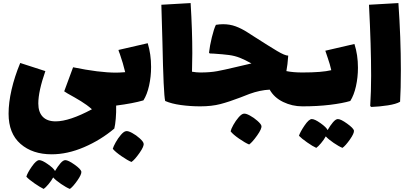

<svg xmlns="http://www.w3.org/2000/svg" viewBox="-20 -659 2684 1253"><path d="M317 348Q192 348 114 280Q36 212 36 83Q36 11 55.5 -74Q75 -159 112 -248L276 -195Q230 -63 230 16Q230 73 259 103Q288 133 343 133Q433 133 580 54Q547 25 508.5 1.5Q470 -22 421 -49L399 -63L457 -220Q627 -185 738 -185Q757 -185 797 -188Q783 -247 762 -307Q759 -315 756.5 -321Q754 -327 753 -333L944 -377Q966 -305 966 -222Q966 -159 953 -100.5Q940 -42 916 -4Q848 16 738 30Q739 74 735.5 115Q732 156 726 180Q637 255 528.5 301.5Q420 348 317 348ZM917 277Q922 294 890.5 339Q859 384 838 398Q813 388 772.5 360Q732 332 716 312Q720 297 735 270Q750 243 769 221Q788 199 802 197Q815 194 842 208.5Q869 223 892 244Q915 265 917 277ZM511 461Q513 479 484.5 519.5Q456 560 436 574Q413 565 378.5 541.5Q344 518 327 499Q315 521 296 543.5Q277 566 265 574Q242 563 205 537.5Q168 512 152 494Q159 469 188 427.5Q217 386 236 386Q255 386 293 413Q331 440 339 457Q356 428 374 407Q392 386 406 386Q425 386 466 415Q507 444 511 461Z M1319 -76Q1319 -19 1312 8Q1305 35 1287 35Q1222 35 1160.5 26.5Q1099 18 1058 0Q1047 -42 1040 -386L1033 -628L1224 -639Q1235 -461 1235 -312Q1235 -267 1233 -191Q1262 -186 1287 -186Q1306 -186 1312.5 -159Q1319 -132 1319 -76Z M1986 -76Q1986 -19 1978.5 8Q1971 35 1953 35Q1887 35 1828 6.5Q1769 -22 1740 -74Q1677 -71 1608 -46Q1576 -34 1549 -23Q1476 5 1419 20Q1362 35 1287 35Q1269 35 1262 8Q1255 -19 1255 -76Q1255 -132 1261.5 -159Q1268 -186 1287 -186Q1351 -186 1397 -194.5Q1443 -203 1518 -221L1548 -228L1621 -245Q1576 -270 1545 -282Q1512 -295 1474 -300Q1436 -305 1375 -309L1349 -310L1344 -315Q1349 -360 1362.5 -415.5Q1376 -471 1389 -497Q1414 -501 1436 -501Q1480 -501 1518 -487Q1556 -473 1595 -448L1637 -421Q1737 -357 1788 -326.5Q1839 -296 1861 -296Q1857 -236 1849 -195Q1893 -186 1953 -186Q1972 -186 1979 -159Q1986 -132 1986 -76ZM1485 198Q1488 183 1503 156Q1518 129 1537 107Q1556 85 1570 83Q1583 80 1610 94.5Q1637 109 1660 129.5Q1683 150 1686 162Q1690 180 1658.5 224.5Q1627 269 1606 284Q1581 274 1540.5 246Q1500 218 1485 198Z M2316 -217Q2316 -154 2303 -96Q2290 -38 2266 0Q2216 15 2134 25Q2052 35 1954 35Q1936 35 1929 8Q1922 -19 1922 -76Q1922 -132 1928.5 -159Q1935 -186 1954 -186Q2081 -186 2142 -201Q2133 -241 2119 -280.5Q2105 -320 2103 -328L2293 -372Q2316 -301 2316 -217ZM2215 306Q2192 297 2157.5 273.5Q2123 250 2106 231Q2094 253 2075 275.5Q2056 298 2044 306Q2021 296 1984 270Q1947 244 1931 227Q1939 202 1967.5 160Q1996 118 2015 118Q2034 118 2072 145Q2110 172 2118 190Q2135 160 2153 139Q2171 118 2185 118Q2204 118 2245 147.5Q2286 177 2290 193Q2292 211 2263.5 251.5Q2235 292 2215 306Z M2396 33Q2402 -63 2402 -165Q2402 -357 2388 -628L2580 -639Q2596 -410 2596 -205Q2596 -76 2591 5Q2566 20 2511.5 28.5Q2457 37 2403 39Z"/></svg>

Font: Lalezar
Style: Bold
Weight: 700
Designer: Borna Izadpanah
Foundry: Borna Izadpanah
Version: Version 1.003;January 24, 2021;FontCreator 13.0.0.2683 64-bi